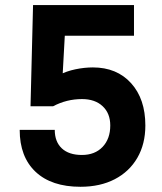

<svg xmlns="http://www.w3.org/2000/svg" viewBox="-20 -713 626 743"><path d="M291.5 9.8Q179.2 9.8 117.7 -48.1Q56.2 -106 56.2 -210.4H191.9Q191.9 -164.6 219.2 -138.9Q246.6 -113.3 296.9 -113.3Q347.2 -113.3 377 -144.5Q406.7 -175.8 406.7 -227.5Q406.7 -274.4 377.2 -302Q347.7 -329.6 297.4 -329.6Q237.8 -329.6 185.5 -301.8L210.4 -423.3Q236.8 -437.5 271.7 -444.8Q306.6 -452.1 339.4 -452.1Q432.1 -452.1 487.3 -391.1Q542.5 -330.1 542.5 -227.5Q542.5 -155.8 511.5 -102.3Q480.5 -48.8 424.1 -19.5Q367.7 9.8 291.5 9.8ZM98.1 -301.8 107.9 -693.4H237.3L220.7 -392.6L185.5 -301.8ZM163.1 -574.7 154.3 -693.4H498.5V-574.7Z"/></svg>

Font: Cascadia Mono
Style: Regular
Weight: 400
Monospace: yes
Designer: Aaron Bell
Foundry: Saja Typeworks
Version: Version 2404.023